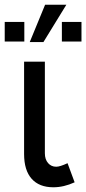

<svg xmlns="http://www.w3.org/2000/svg" viewBox="-42 -785 365 813"><path d="M148 -136Q148 -110 161.5 -94.5Q175 -79 196 -79Q212 -79 244 -94L274 -13Q228 8 184 8Q124 8 92 -28Q60 -64 60 -133V-524H148ZM149 -765H239L142 -607H84ZM61 -692V-609H-22V-692ZM303 -692V-609H220V-692Z"/></svg>

Font: ColatingCofangSans
Style: Regular
Weight: 400
Foundry: GNU
Version: Version 412.227;June 27, 2022;FontCreator 11.0.0.2412 32-bit